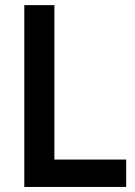

<svg xmlns="http://www.w3.org/2000/svg" viewBox="-20 -740 533 760"><path d="M76.2 -719.7H195.3V-108.4H479.5V0H76.2Z"/></svg>

Font: Reddit Sans Strawberry SemiBold
Style: Regular
Weight: 600
Designer: Stephen Hutchings
Foundry: Reddit
Version: Version 1.013